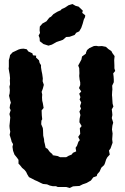

<svg xmlns="http://www.w3.org/2000/svg" viewBox="-20 -912 623 955"><path d="M327 23 309 18H297H267L258 14H242L228 11L214 5L194 3L183 -2L165 -11L153 -16L140 -23L124 -31L115 -46L110 -57L102 -67L90 -77L79 -91L72 -98V-117L65 -127L52 -143L45 -162L42 -182L45 -195L38 -207L35 -219L28 -241L31 -257L28 -274L27 -286L29 -305L31 -328L27 -345L33 -364L28 -375L30 -390L34 -401L30 -415L25 -436L28 -448L29 -464L27 -481L30 -493L29 -513L30 -523L28 -543L26 -553L23 -571L24 -580V-613L28 -627L30 -638L43 -652L52 -656L73 -666L84 -669L97 -670L113 -667L121 -656L141 -647L144 -637L160 -635L159 -626L174 -612L177 -599L184 -588V-577L187 -558L190 -544L193 -522L192 -508L198 -490L193 -471L187 -455L190 -442L189 -427L190 -411L193 -399L197 -375L187 -363L188 -338L190 -319L186 -312L185 -294L193 -275L194 -264L195 -237L199 -220L200 -207L203 -196L207 -177L216 -172L228 -156L241 -145L242 -140L266 -136L279 -130H309L321 -137L336 -143L343 -152L359 -159L356 -177L363 -187L370 -207L377 -215L369 -231L379 -246L377 -274L386 -285L375 -304L376 -321L380 -340L375 -357L383 -372L378 -384L384 -402L376 -417L380 -429L374 -446L384 -457L373 -474L379 -489V-502L376 -516L374 -534L375 -548L374 -573L369 -586L376 -599L385 -616L388 -631L407 -645L408 -651L413 -663L425 -673L447 -683L459 -684L469 -682L487 -683L507 -679L519 -668L534 -658L539 -648L550 -633L548 -613L549 -587V-572L553 -559L543 -547L545 -532L546 -517V-503L538 -486L539 -467L538 -458L537 -439L538 -429L539 -412L540 -397L544 -382L536 -368L538 -352L539 -340L536 -325L543 -302L539 -287L537 -268L540 -248L539 -233L538 -219L540 -202L536 -191L530 -174L522 -163L526 -143L514 -130L508 -119L502 -100L498 -91L484 -78L475 -58L464 -46L461 -36L444 -30L432 -14L411 -2L397 3L393 4L375 13L356 14L343 15ZM221 -685 196 -693 178 -707 177 -723 172 -735 179 -748 177 -761 178 -780 191 -795 211 -806 225 -824 234 -829 246 -842 266 -854 282 -861 287 -867 303 -874 321 -886 340 -892 356 -883 371 -879 392 -859 389 -848 404 -836 403 -827 397 -815 391 -793 384 -773 374 -756 359 -749 351 -738 326 -729 309 -728 293 -714 261 -703 238 -690Z"/></svg>

Font: Winky Rough
Style: Bold
Weight: 700
Designer: Simon Atzbach
Foundry: typofactur
Version: Version 1.206; ttfautohint (v1.8.4.7-5d5b)